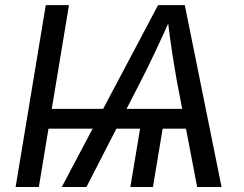

<svg xmlns="http://www.w3.org/2000/svg" viewBox="-20 -748 977 768"><path d="M255.9 -727.5 135.3 0H42.5L163.1 -727.5ZM637.2 -272.9 591.8 0H501.5L546.9 -272.9ZM227.1 0 612.3 -727.5H719.2L866.2 0H768.6L686 -431.6Q679.7 -466.3 669.9 -528.8Q660.2 -591.3 648.9 -684.1H666.5Q627 -595.7 597.4 -533.7Q567.9 -471.7 547.4 -431.6L325.7 0ZM130.4 -233.4 143.1 -312.5H785.2L772 -233.4Z"/></svg>

Font: Inter
Style: Italic
Weight: 400
Italic angle: -9.3988°
Designer: Rasmus Andersson
Foundry: rsms
Version: Version 4.001;git-66647c0bb